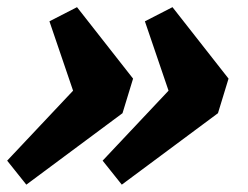

<svg xmlns="http://www.w3.org/2000/svg" viewBox="-29 -518 692 536"><path d="M184.5 -237 109 -458.5 186 -498 342.5 -298.5 313 -202 44.5 -2.5 -9 -69.5 201.5 -293ZM451 -237 375.5 -458.5 452.5 -498 609 -298.5 579.5 -202 311 -2.5 257.5 -69.5 468 -293Z"/></svg>

Font: Newsreader 9pt
Style: Bold Italic
Weight: 700
Italic angle: -17°
Designer: Hugues Gentile
Foundry: Production Type
Version: Version 1.003